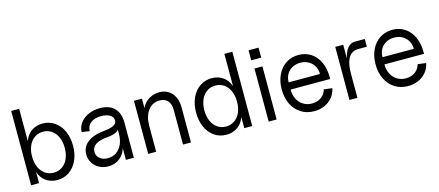

<svg xmlns="http://www.w3.org/2000/svg" viewBox="-51 -1215 3990 1747"><g transform="rotate(-15 1944.0 -342.0)"><path d="M146 -170V-330Q146 -385 168.5 -427Q191 -469 232 -492.5Q273 -516 325 -516Q388 -516 437.5 -482Q487 -448 514.5 -387.5Q542 -327 542 -250Q542 -173 514.5 -112.5Q487 -52 437.5 -18Q388 16 325 16Q273 16 232 -7.5Q191 -31 168.5 -73Q146 -115 146 -170ZM80 -700H155V0H80ZM464 -250Q464 -307 444.5 -351Q425 -395 390 -419Q355 -443 310 -443Q265 -443 230 -419Q195 -395 175.5 -351Q156 -307 156 -250Q156 -193 175.5 -149Q195 -105 230 -81Q265 -57 310 -57Q355 -57 390 -81Q425 -105 444.5 -149Q464 -193 464 -250Z M637 -141Q637 -212 694 -255Q751 -298 856 -307Q897 -311 922.5 -320Q948 -329 960 -343Q972 -357 970 -377Q968 -408 937 -425.5Q906 -443 856 -443Q795 -443 759 -414.5Q723 -386 723 -338L650 -348Q650 -395 678.5 -433.5Q707 -472 756 -494Q805 -516 866 -516Q924 -516 965 -494.5Q1006 -473 1027 -431.5Q1048 -390 1048 -331V0H973V-140L983 -180Q983 -123 960.5 -78.5Q938 -34 897.5 -9Q857 16 805 16Q758 16 719.5 -4.5Q681 -25 659 -61Q637 -97 637 -141ZM973 -243V-313L988 -326Q988 -289 956.5 -268.5Q925 -248 861 -243Q790 -237 752.5 -212Q715 -187 715 -145Q715 -106 744 -81.5Q773 -57 820 -57Q865 -57 899.5 -80.5Q934 -104 953.5 -146.5Q973 -189 973 -243Z M1408 -443Q1340 -443 1299 -388.5Q1258 -334 1258 -243L1243 -339Q1243 -388 1267 -428.5Q1291 -469 1332.5 -492.5Q1374 -516 1424 -516Q1473 -516 1509.5 -493Q1546 -470 1566 -428Q1586 -386 1586 -329V0H1511V-329Q1511 -383 1484 -413Q1457 -443 1408 -443ZM1183 -500H1258V0H1183Z M1701 -250Q1701 -327 1728.5 -387.5Q1756 -448 1805.5 -482Q1855 -516 1918 -516Q1970 -516 2011 -492.5Q2052 -469 2074.5 -427Q2097 -385 2097 -330V-170Q2097 -116 2074 -73.5Q2051 -31 2010 -7.5Q1969 16 1917 16Q1854 16 1805 -17.5Q1756 -51 1728.5 -111.5Q1701 -172 1701 -250ZM2087 -250Q2087 -307 2067.5 -351Q2048 -395 2013 -419Q1978 -443 1933 -443Q1888 -443 1853 -419Q1818 -395 1798.5 -351Q1779 -307 1779 -250Q1779 -193 1798.5 -149Q1818 -105 1853 -81Q1888 -57 1933 -57Q1978 -57 2013 -81Q2048 -105 2067.5 -149Q2087 -193 2087 -250ZM2088 -700H2163V0H2088Z M2318 -500H2393V0H2318ZM2309 -674H2403V-580H2309Z M2508 -251Q2508 -328 2537 -388.5Q2566 -449 2617.5 -482.5Q2669 -516 2735 -516Q2801 -516 2852 -482.5Q2903 -449 2931 -388Q2959 -327 2959 -248V-230H2586Q2586 -179 2606 -140Q2626 -101 2661.5 -79Q2697 -57 2743 -57Q2795 -57 2831 -83.5Q2867 -110 2878 -154L2956 -144Q2941 -71 2883 -27.5Q2825 16 2744 16Q2675 16 2621.5 -17.5Q2568 -51 2538 -111.5Q2508 -172 2508 -251ZM2733 -443Q2690 -443 2656.5 -424.5Q2623 -406 2604.5 -373.5Q2586 -341 2586 -298H2881Q2881 -340 2862 -373Q2843 -406 2809.5 -424.5Q2776 -443 2733 -443Z M3079 -500H3154V-335L3146 -275Q3146 -345 3160.5 -395.5Q3175 -446 3201.5 -473Q3228 -500 3265 -500H3357V-427H3275Q3235 -427 3208 -404.5Q3181 -382 3167.5 -337.5Q3154 -293 3154 -228V0H3079Z M3392 -251Q3392 -328 3421 -388.5Q3450 -449 3501.5 -482.5Q3553 -516 3619 -516Q3685 -516 3736 -482.5Q3787 -449 3815 -388Q3843 -327 3843 -248V-230H3470Q3470 -179 3490 -140Q3510 -101 3545.5 -79Q3581 -57 3627 -57Q3679 -57 3715 -83.5Q3751 -110 3762 -154L3840 -144Q3825 -71 3767 -27.5Q3709 16 3628 16Q3559 16 3505.5 -17.5Q3452 -51 3422 -111.5Q3392 -172 3392 -251ZM3617 -443Q3574 -443 3540.5 -424.5Q3507 -406 3488.5 -373.5Q3470 -341 3470 -298H3765Q3765 -340 3746 -373Q3727 -406 3693.5 -424.5Q3660 -443 3617 -443Z"/></g></svg>

Font: Uncut Sans Variable
Style: Regular
Weight: 400
Designer: Kasper Nordkvist
Foundry: UNCUT.wtf
Version: Version 1.304;Glyphs 3.2 (3246)